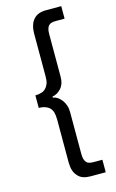

<svg xmlns="http://www.w3.org/2000/svg" viewBox="-136 -737 610 1014"><g transform="rotate(-15 169.0 -230.0)"><path d="M133.8 123Q133.8 148.4 139.6 167Q145.5 185.5 158.2 199.2Q169.9 212.9 187.5 218.8Q204.1 224.6 226.6 224.6Q253.9 224.6 309.6 224.6Q309.6 208 309.6 156.2Q297.9 156.2 261.7 156.2Q247.1 156.2 237.3 153.3Q227.5 150.4 221.7 142.6Q215.8 135.7 212.9 125Q210 114.3 210 98.6Q210 21.5 210 -131.8Q210 -152.3 204.1 -168.9Q198.2 -185.5 188.5 -198.2Q178.7 -210.9 167 -218.8Q155.3 -226.6 141.6 -228.5Q141.6 -230.5 141.6 -234.4Q155.3 -236.3 167 -243.2Q178.7 -250 189.5 -261.7Q199.2 -272.5 205.1 -289.1Q210 -304.7 210 -326.2Q210 -403.3 210 -557.6Q210 -574.2 212.9 -585Q215.8 -595.7 221.7 -602.5Q227.5 -609.4 237.3 -612.3Q248 -615.2 260.7 -615.2Q277.3 -615.2 309.6 -615.2Q309.6 -632.8 309.6 -683.6Q289.1 -683.6 226.6 -683.6Q203.1 -683.6 185.5 -676.8Q168 -669.9 156.2 -655.3Q144.5 -641.6 139.6 -623Q133.8 -604.5 133.8 -582Q133.8 -502.9 133.8 -345.7Q133.8 -323.2 128.9 -308.6Q123 -293 113.3 -283.2Q103.5 -272.5 88.9 -268.6Q74.2 -263.7 55.7 -263.7Q55.7 -241.2 55.7 -195.3Q74.2 -195.3 88.9 -190.4Q103.5 -185.5 113.3 -176.8Q123 -168 128.9 -151.4Q133.8 -133.8 133.8 -109.4Q133.8 -32.2 133.8 123Z"/></g></svg>

Font: Aptus Gothic JP
Style: Medium
Weight: 400
Designer: Fuminori Ogawa / Motoya
Version: Version 1